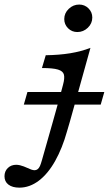

<svg xmlns="http://www.w3.org/2000/svg" viewBox="-120 -647 487 860"><path d="M193.1 -102.6 180.1 -58.4Q159.1 16.7 127.2 73.7Q95.3 130.8 54.1 162.2Q12.8 193.5 -33.1 193.5Q-64.4 193.5 -82.2 179.9Q-99.9 166.4 -99.9 142.7Q-99.9 120.1 -85.1 105.6Q-70.2 91.1 -47.5 91.1Q-39.3 91.1 -30.4 93.2Q-21.5 95.4 -13.4 98.5Q-5.2 101.6 2.1 105Q11.4 109.6 20.2 112.6Q29 115.5 34.9 115.5Q42.5 115.5 48.7 110.7Q54.8 105.9 59.1 96.4Q63.3 86.8 67.9 70.2L117 -102.6L146.1 -206.7H222.2ZM67.9 -342.3 84.9 -399.6Q144.7 -400.4 194.1 -408.4Q243.5 -416.5 285.1 -432.6L222.2 -206.7H146.1L162.3 -267.3Q170.4 -297.1 166.3 -312.8Q162.3 -328.5 139.7 -335.4Q117.1 -342.3 67.9 -342.3ZM2.9 -234.9H347.2L331.1 -178.5H-13.3ZM167.8 -561.6Q167.8 -588 187.8 -607.3Q207.8 -626.6 234.8 -626.6Q259.3 -626.6 276.4 -609.5Q293.4 -592.5 293.4 -568.5Q293.4 -542 273.4 -522.7Q253.4 -503.5 226.4 -503.5Q201.9 -503.5 184.8 -520.5Q167.8 -537.6 167.8 -561.6Z"/></svg>

Font: Playfair Micro SmCond SmLight
Style: Italic
Weight: 360
Width: 4
Italic angle: -15.6°
Designer: Claus Eggers Sørensen
Foundry: Claus Eggers Sørensen
Version: Version 2.203;Glyphs 3.3 (3326)